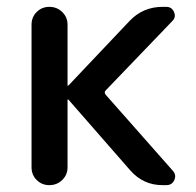

<svg xmlns="http://www.w3.org/2000/svg" viewBox="-20 -540 573 560"><path d="M72 -52V-468Q72 -490 87 -505Q102 -520 124 -520Q146 -520 161.5 -505Q177 -490 177 -468V-291Q177 -290 178 -290L180 -291L358 -479Q397 -520 454 -520H465Q481 -520 487.5 -505Q494 -490 483 -479L288 -276Q283 -271 288 -264L484 -42Q495 -30 488.5 -15Q482 0 465 0H454Q398 0 360 -43L180 -249Q179 -250 178 -250Q177 -250 177 -249V-52Q177 -30 161.5 -15Q146 0 124 0Q102 0 87 -15Q72 -30 72 -52Z"/></svg>

Font: Rounded Mplus 1c Medium
Style: Regular
Weight: 500
Version: Version 1.059.20150529